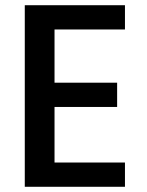

<svg xmlns="http://www.w3.org/2000/svg" viewBox="-20 -716 564 736"><path d="M189 -603V-399H429V-306H189V-93H459V0H75V-696H459V-603Z"/></svg>

Font: Poppins-tnum Medium
Style: Regular
Weight: 500
Designer: Ninad Kale (Devanagari), Jonny Pinhorn (Latin)
Foundry: Indian Type Foundry
Version: Version 4.004